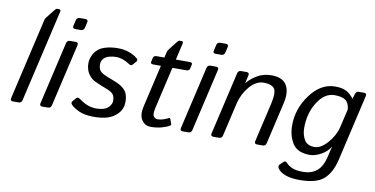

<svg xmlns="http://www.w3.org/2000/svg" viewBox="-84 -971 2767 1416"><g transform="rotate(10 1299.0 -262.5)"><path d="M37.6 0Q15.6 0 20.5 -22L161.6 -631.3Q163.6 -641.1 170.4 -649.9L219.2 -711.9Q232.4 -729 238.3 -729H255.4Q270 -729 266.1 -711.9L106.4 -22Q101.6 0 79.6 0Z M257.3 0Q235.4 0 240.2 -22L348.6 -490.7Q353.5 -512.7 375.5 -512.7H417.5Q439.5 -512.7 434.6 -490.7L326.2 -22Q321.3 0 299.3 0ZM397 -605.5Q375 -605.5 380.4 -627.4L390.1 -669.4Q395 -691.4 417 -691.4H459Q481 -691.4 476.1 -669.4L466.3 -627.4Q460.9 -605.5 439 -605.5Z M473.1 -49.8Q459 -64.9 469.2 -76.7L493.7 -105.5Q503.9 -117.2 525.4 -101.1Q553.2 -80.1 585.2 -67.6Q617.2 -55.2 652.3 -55.2Q678.7 -55.2 704.8 -62.3Q731 -69.3 748 -90.3Q765.1 -111.3 765.1 -132.3Q765.1 -153.3 759 -168Q752.9 -182.6 737.8 -192.9Q722.7 -203.1 707.5 -209Q687 -216.8 660.4 -227.5Q633.8 -238.3 610.8 -249Q588.4 -259.8 570.8 -279.8Q553.2 -299.8 544.9 -323.5Q536.6 -347.2 536.6 -374Q536.6 -414.1 561 -452.4Q585.4 -490.7 631.6 -505.9Q677.7 -521 731.9 -521Q778.8 -521 816.4 -507.6Q854 -494.1 880.4 -472.2Q895 -460 882.3 -445.8L857.9 -418.5Q848.6 -408.2 826.7 -423.8Q807.1 -437.5 781.7 -446.3Q756.3 -455.1 729.5 -455.1Q706.1 -455.1 679.9 -448.2Q653.8 -441.4 638.2 -423.8Q622.6 -406.2 622.6 -381.8Q622.6 -364.3 627.4 -349.6Q632.3 -335 644.8 -325Q657.2 -314.9 671.4 -308.6Q696.8 -296.9 720.5 -288.6Q744.1 -280.3 763.7 -271.5Q797.9 -256.8 819.3 -237.3Q840.8 -217.8 848.4 -193.8Q856 -169.9 856 -142.1Q856 -87.9 822 -52.2Q788.1 -16.6 744.6 -4.2Q701.2 8.3 645 8.3Q575.2 8.3 533.4 -11Q491.7 -30.3 473.1 -49.8Z M1009.3 -448.2Q987.3 -448.2 991.2 -465.3L998 -495.6Q1002 -512.7 1023.9 -512.7H1081.5L1091.8 -556.6Q1094.2 -565.9 1101.1 -575.2L1149.4 -637.2Q1162.6 -654.3 1168.5 -654.3H1185.5Q1200.2 -654.3 1196.3 -637.2L1167.5 -512.7H1271.5Q1293.5 -512.7 1289.6 -495.6L1282.7 -465.3Q1278.8 -448.2 1256.8 -448.2H1152.8L1081.1 -137.2Q1069.3 -85.9 1081.3 -70.6Q1093.3 -55.2 1110.4 -55.2Q1132.8 -55.2 1156.7 -63.7Q1180.7 -72.3 1189 -77.6Q1199.7 -84.5 1203.1 -74.7L1215.8 -39.6Q1218.8 -30.8 1210.4 -25.4Q1190.4 -12.7 1152.1 -2.2Q1113.8 8.3 1070.3 8.3Q1027.3 8.3 1002.7 -28.3Q978 -64.9 993.7 -131.8L1066.9 -448.2Z M1309.1 0Q1287.1 0 1292 -22L1400.4 -490.7Q1405.3 -512.7 1427.2 -512.7H1469.2Q1491.2 -512.7 1486.3 -490.7L1377.9 -22Q1373 0 1351.1 0ZM1448.7 -605.5Q1426.8 -605.5 1432.1 -627.4L1441.9 -669.4Q1446.8 -691.4 1468.8 -691.4H1510.7Q1532.7 -691.4 1527.8 -669.4L1518.1 -627.4Q1512.7 -605.5 1490.7 -605.5Z M1538.6 0Q1516.6 0 1521.5 -22L1629.9 -490.7Q1634.8 -512.7 1656.7 -512.7H1697.8Q1719.7 -512.7 1714.8 -490.7L1701.7 -432.1H1703.6Q1732.4 -467.8 1778.6 -494.4Q1824.7 -521 1883.3 -521Q1966.3 -521 1996.6 -470.9Q2026.9 -420.9 2006.8 -334L1934.6 -22Q1929.7 0 1907.7 0H1865.7Q1843.8 0 1848.6 -22L1915.5 -310.5Q1937.5 -406.2 1914.1 -431.9Q1890.6 -457.5 1836.9 -457.5Q1778.3 -457.5 1730.2 -400.6Q1682.1 -343.8 1665 -270.5L1607.4 -22Q1602.5 0 1580.6 0Z M2096.2 -185.1Q2096.2 -309.6 2174.8 -415.3Q2253.4 -521 2359.9 -521Q2414.1 -521 2444.3 -504.6Q2474.6 -488.3 2499.5 -455.1H2500.5L2511.7 -490.7Q2518.6 -512.7 2535.6 -512.7H2576.7Q2598.6 -512.7 2593.8 -490.7L2479.5 3.9Q2456.5 104 2401.4 153.8Q2346.2 203.6 2219.7 203.6Q2153.8 203.6 2111.8 187.7Q2069.8 171.9 2054.2 145.5Q2043.9 128.4 2056.2 116.2L2080.6 92.8Q2092.8 80.6 2107.9 96.7Q2126.5 116.2 2154.8 128.2Q2183.1 140.1 2234.9 140.1Q2295.4 140.1 2336.7 107.2Q2377.9 74.2 2396 -5.4L2406.2 -50.8Q2409.2 -64 2414.1 -80.6H2413.1Q2391.6 -42 2346.2 -16.8Q2300.8 8.3 2261.7 8.3Q2168.9 8.3 2132.6 -48.6Q2096.2 -105.5 2096.2 -185.1ZM2187 -181.6Q2187 -130.9 2209 -93Q2231 -55.2 2286.1 -55.2Q2334 -55.2 2383.5 -112.5Q2433.1 -169.9 2448.2 -234.4L2480 -371.1Q2475.1 -419.9 2448.2 -438.7Q2421.4 -457.5 2366.7 -457.5Q2292.5 -457.5 2239.7 -374.8Q2187 -292 2187 -181.6Z"/></g></svg>

Font: Istok Web
Style: Italic
Weight: 400
Italic angle: -13°
Designer: Andrey V. Panov
Foundry: Andrey V. Panov
Version: Version 1.0.2g